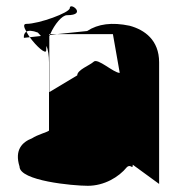

<svg xmlns="http://www.w3.org/2000/svg" viewBox="-20 -781 586 619"><path d="M43 -244C43 -198 215 -182 263 -182C316 -182 363 -210 389 -242C402 -254 408 -232 408 -250L493 -188V-580C493 -652 446 -685 398 -698C341 -710 296 -704 261 -681L164 -671H344L366 -546C346 -546 295 -595 282 -582C269 -570 229 -556 229 -538L139 -484V-664C140 -665 140 -667 141 -668H139V-671H142C156 -703 180 -732 196 -732C263 -732 205 -776 205 -755C205 -740 105 -704 65 -704C54 -704 57 -693 65 -679C72 -683 84 -683 102 -676C105 -673 108 -669 112 -665L76 -661C97 -632 129 -603 129 -619C129 -623 129 -628 130 -633C135 -620 138 -602 138 -580V-360C133 -355 101 -347 83 -335C52 -323 26 -298 43 -244ZM57 -659C56 -668 59 -675 65 -679C68 -673 72 -667 76 -661ZM141 -668C141 -669 142 -670 142 -671H164Z"/></svg>

Font: bitstorm
Style: exext
Weight: 400
Version: Version 0.2